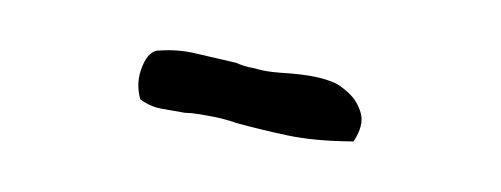

<svg xmlns="http://www.w3.org/2000/svg" viewBox="-25 -814 457 175"><g transform="rotate(10 203.5 -726.5)"><path d="M303 -702Q268 -696 241.5 -697Q215 -698 195 -700Q189 -701 183 -701.5Q177 -702 172 -702Q165 -702 159 -702Q153 -702 147 -701Q136 -701 125.5 -701Q115 -701 105 -706Q98 -720 101.5 -736Q105 -752 115 -753Q131 -757 147.5 -756Q164 -755 185 -754Q189 -753 193 -752.5Q197 -752 202 -752Q211 -751 219 -751.5Q227 -752 235 -753Q246 -754 255.5 -754Q265 -754 275 -752Q281 -751 290.5 -745Q300 -739 305 -728.5Q310 -718 303 -702Z"/></g></svg>

Font: Yuji Boku
Style: Regular
Weight: 400
Designer: Kataoka Yuji
Foundry: Kinuta Font Factory
Version: Version 3.002